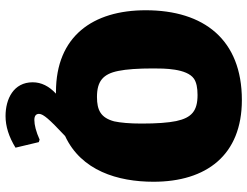

<svg xmlns="http://www.w3.org/2000/svg" viewBox="-120 -579 893 693"><g transform="rotate(90 326.5 -232.5)"><path d="M408 42C419 29 440 8 471 -21C596 -79 636 -211 636 -340C636 -531 540 -659 341 -659C123 -659 17 -522 17 -312C17 -121 111 12 312 12H318C291 37 277 65 277 96C277 165 337 194 399 194C436 194 474 182 513 158L493 74L484 71C455 84 431 90 413 90C398 90 391 84 391 73C391 65 397 55 408 42ZM236 -213C230 -242 227 -284 227 -339C227 -378 227 -460 264 -486C277 -495 297 -499 323 -499C380 -499 405 -478 417 -422C423 -393 426 -352 426 -297C426 -254 423 -221 418 -198C405 -150 378 -136 330 -136C273 -136 247 -158 236 -213Z"/></g></svg>

Font: Luna Sans Black
Style: Regular
Weight: 900
Designer: Juan Pablo del Peral
Foundry: Huerta Tipografica
Version: Version 2.001; ttfautohint (v1.5)